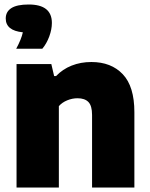

<svg xmlns="http://www.w3.org/2000/svg" viewBox="-20 -833 667 853"><path d="M53.5 -548.5H208L220.5 -495H229Q258 -525.5 298.2 -541.5Q338.5 -557.5 386 -557.5Q474 -557.5 525.5 -503.2Q577 -449 577 -334.5V0H389V-322.5Q389 -363 372.8 -379.8Q356.5 -396.5 324.5 -396.5Q301 -396.5 278.5 -387.2Q256 -378 241.5 -361.5V0H53.5ZM210.5 -731Q210.5 -702.5 198.8 -670.8Q187 -639 168 -616.5H52Q75 -659 81.5 -689.5Q5.5 -697 5.5 -751Q5.5 -781 30.5 -797Q55.5 -813 107.5 -813Q210.5 -813 210.5 -731Z"/></svg>

Font: Encode Sans ExtraBold
Style: Regular
Weight: 800
Designer: Multiple Designers
Foundry: Impallari Type
Version: Version 2.000